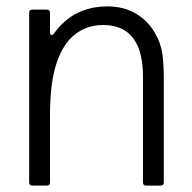

<svg xmlns="http://www.w3.org/2000/svg" viewBox="-20 -579 598 599"><path d="M81 0Q71 0 71 -10V-539Q71 -549 81 -549H126Q136 -549 136 -539V-478Q136 -470 141 -470Q145 -470 148 -474Q180 -518 221.5 -538.5Q263 -559 316 -559Q366 -559 404 -536.5Q442 -514 464 -475Q482 -444 486.5 -411Q491 -378 491 -337V-10Q491 0 481 0H436Q426 0 426 -10V-340Q426 -411 402 -450Q371 -501 302 -501Q239 -501 197 -456Q167 -422 151.5 -365.5Q136 -309 136 -217V-10Q136 0 126 0Z"/></svg>

Font: Open Sauce Two Light
Style: Regular
Weight: 300
Designer: Alfredo Marco Pradil
Foundry: Creative Sauce Fz LLC
Version: Version 1.477